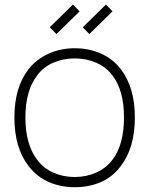

<svg xmlns="http://www.w3.org/2000/svg" viewBox="-20 -784 638 820"><path d="M221 -638.5 192.5 -667.5 291.5 -764.5 320 -735.5ZM361.5 -638.5 333.5 -667.5 432.5 -764.5 460.5 -735.5ZM102 -75Q41.5 -152.5 41.5 -282.5Q41.5 -411 102 -488.5Q118.5 -509.5 140 -526.2Q161.5 -543 186.8 -554.5Q212 -566 240.5 -572Q269 -578 299 -578Q359.5 -578 411 -555.2Q462.5 -532.5 496 -488.5Q556 -410.5 556 -282.5Q556 -153 496 -75Q461.5 -28.5 411.2 -6.5Q361 15.5 299 15.5Q238.5 15.5 187.5 -7Q136.5 -29.5 102 -75ZM460.5 -461.5Q433.5 -497.5 391 -516Q348.5 -534.5 299 -534.5Q249.5 -534.5 207 -516Q164.5 -497.5 138.5 -461.5Q88.5 -396.5 88.5 -282.5Q88.5 -167 138.5 -102Q164.5 -66 207 -47Q249.5 -28 299 -28Q348.5 -28 391 -47Q433.5 -66 460.5 -102Q509.5 -166 509.5 -282.5Q509.5 -397.5 460.5 -461.5Z"/></svg>

Font: Russisch Sans ExtraLight
Style: Regular
Weight: 200
Width: 4
Designer: Michael Sharanda (font) & Cristiano Sobral (main changes)
Foundry: Michael Sharanda
Version: Version 2.00;September 8, 2020;FontCreator 13.0.0.2681 64-bi